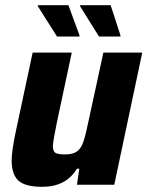

<svg xmlns="http://www.w3.org/2000/svg" viewBox="-20 -713 569 741"><path d="M25 -94Q25 -129 40 -201L106 -510H257L199 -238Q186 -175 184 -150Q184 -129 194 -123Q204 -117 231 -117Q261 -117 277 -128.5Q293 -140 302 -166.5Q311 -193 323 -252L379 -510H529L421 0H277L286 -62H277Q235 8 143 8Q77 8 51 -16Q25 -40 25 -94ZM200 -572 126 -689V-693H244L287 -576V-572ZM362 -572 289 -689V-693H407L445 -576V-572Z"/></svg>

Font: Saira Semi Condensed
Style: Bold Italic
Weight: 700
Width: 4
Italic angle: -12°
Designer: Hector Gatti with collaboration of the Omnibus-Type team
Foundry: Omnibus-Type
Version: Version 1.001; ttfautohint (v1.8)